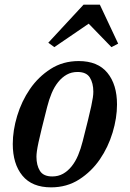

<svg xmlns="http://www.w3.org/2000/svg" viewBox="-20 -795 559 827"><path d="M205 -35Q231 -35 251.5 -46.5Q272 -58 288.5 -78.5Q305 -99 316.5 -126.5Q328 -154 336 -186Q350 -241 359 -277.5Q368 -314 373 -337.5Q378 -361 380 -375Q382 -389 382 -400Q382 -437 367 -461Q352 -485 314 -485Q288 -485 267.5 -473.5Q247 -462 230.5 -441.5Q214 -421 202.5 -393.5Q191 -366 183 -334Q169 -279 160 -242.5Q151 -206 146 -182.5Q141 -159 139 -144.5Q137 -130 137 -120Q137 -83 152 -59Q167 -35 205 -35ZM200 12Q118 12 76.5 -38.5Q35 -89 35 -175Q35 -233 54 -296Q73 -359 109 -411.5Q145 -464 198 -498Q251 -532 319 -532Q401 -532 442.5 -481.5Q484 -431 484 -345Q484 -287 465 -224Q446 -161 410 -108.5Q374 -56 321 -22Q268 12 200 12ZM188 -611 340 -775H410L489 -607L460 -592L362 -693L214 -592Z"/></svg>

Font: IBM Plex Serif Medm
Style: Italic
Weight: 500
Italic angle: -14°
Designer: Mike Abbink, Paul van der Laan, Pieter van Rosmalen
Foundry: Bold Monday
Version: Version 3.001